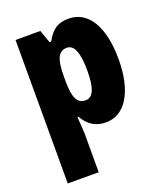

<svg xmlns="http://www.w3.org/2000/svg" viewBox="-146 -660 852 997"><g transform="rotate(-20 280.0 -161.5)"><path d="M351 -563C293 -563 260 -543 226 -482H217L192 -553H55V240H226V36C226 9 223 -23 220 -66H226C254 -17 293 10 352 10C455 10 524 -95 524 -276C524 -456 460 -563 351 -563ZM291 -424C330 -424 351 -378 351 -275C351 -179 331 -134 291 -134C243 -134 226 -175 226 -263V-290C226 -384 244 -424 291 -424Z"/></g></svg>

Font: Noto Sans Sinhala UI Condensed Black
Style: Regular
Weight: 900
Width: 3
Designer: Jelle Bosma - Monotype Design Team
Foundry: Monotype Imaging Inc.
Version: Version 2.006